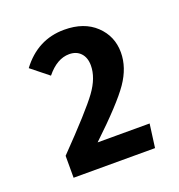

<svg xmlns="http://www.w3.org/2000/svg" viewBox="-88 -823 537 576"><g transform="rotate(-20 181.0 -534.5)"><path d="M177 -748Q240 -748 277 -713Q314 -678 314 -626Q314 -578 282 -531.5Q250 -485 156 -396H322L312 -321H52V-391Q155 -497 185.5 -539Q216 -581 216 -620Q216 -645 202.5 -659.5Q189 -674 166 -674Q127 -674 93 -632L38 -676Q92 -748 177 -748Z"/></g></svg>

Font: Fira Sans Condensed Medium
Style: Regular
Weight: 500
Width: 3
Designer: Carrois Corporate & Edenspiekermann AG
Foundry: Carrois Corporate GbR & Edenspiekermann AG
Version: Version 4.203;PS 004.203;hotconv 1.0.88;makeotf.lib2.5.64775